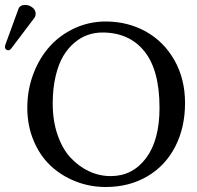

<svg xmlns="http://www.w3.org/2000/svg" viewBox="-36 -745 797 775"><path d="M710.9 -329.1Q710.9 -230 671.1 -152.8Q631.3 -75.7 558.3 -33Q485.4 9.8 391.1 9.8Q326.7 9.8 269 -12.9Q211.4 -35.6 168.2 -76.2Q125 -116.7 99.6 -177.5Q74.2 -238.3 74.2 -310.1Q74.2 -382.3 98.6 -446.8Q123 -511.2 164.8 -557.6Q206.5 -604 265.4 -631.1Q324.2 -658.2 390.1 -658.2Q480 -658.2 552.7 -617.7Q625.5 -577.1 668.2 -501.7Q710.9 -426.3 710.9 -329.1ZM377 -613.8Q347.2 -613.8 319.1 -604.2Q291 -594.7 264.9 -573Q238.8 -551.3 219.5 -519Q200.2 -486.8 188.5 -437.5Q176.8 -388.2 176.8 -327.1Q176.8 -257.3 196.3 -200.7Q215.8 -144 249 -108.4Q282.2 -72.8 323.7 -53.5Q365.2 -34.2 411.1 -34.2Q499 -34.2 553.5 -106.7Q607.9 -179.2 607.9 -310.1Q607.9 -461.9 546.9 -537.8Q485.8 -613.8 377 -613.8ZM65.9 -725.1Q81.5 -725.1 94.7 -714.8Q107.9 -704.6 107.9 -689.9Q107.9 -679.2 102.1 -671.9L9.8 -549.8Q3.9 -542 -2 -542Q-7.8 -542 -12 -545.9Q-16.1 -549.8 -16.1 -555.2Q-16.1 -559.1 -14.2 -564.9L38.1 -708Q43.9 -725.1 65.9 -725.1Z"/></svg>

Font: Linux Biolinum
Style: Regular
Weight: 400
Designer: Philipp H. Poll
Foundry: Philipp H. Poll
Version: Version 0.6.4